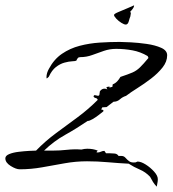

<svg xmlns="http://www.w3.org/2000/svg" viewBox="-26 -622 646 719"><path d="M561 77Q553 69 547 59.5Q541 50 536 40Q519 22 497.5 13Q476 4 456 -9Q417 -11 378 -14.5Q339 -18 300 -18Q258 -18 216 -10.5Q174 -3 132 4.5Q90 12 48 12Q34 12 14 -0.5Q-6 -13 -6 -29Q-6 -39 8.5 -45Q23 -51 44 -53.5Q65 -56 83.5 -57Q102 -58 109 -58Q144 -94 184 -123.5Q224 -153 264 -182.5Q304 -212 339 -247L340 -248Q338 -254 332 -255Q326 -256 324 -262L328 -266L342 -263L346 -266L348 -280Q355 -290 365 -290Q372 -290 376 -287L373 -293V-296L384 -298V-294L395 -297L396 -306Q406 -310 413 -317.5Q420 -325 425 -334Q455 -344 470 -350.5Q485 -357 497.5 -369Q510 -381 530 -405L527 -412Q500 -428 470 -433.5Q440 -439 409 -439Q385 -439 363 -431.5Q341 -424 319.5 -416Q298 -408 274 -408Q268 -408 265 -404Q262 -400 260 -395Q257 -393 244.5 -392.5Q232 -392 215.5 -387.5Q199 -383 183.5 -371Q168 -359 157 -335Q156 -334 153.5 -331.5Q151 -329 149 -328L148 -332Q148 -341 150.5 -349Q153 -357 157 -364Q176 -400 206 -420.5Q236 -441 272.5 -450.5Q309 -460 347.5 -462.5Q386 -465 422 -465Q435 -465 463.5 -463.5Q492 -462 523.5 -457.5Q555 -453 577.5 -443Q600 -433 600 -415Q600 -391 582.5 -369Q565 -347 539.5 -327.5Q514 -308 488.5 -292Q463 -276 446 -263Q433 -259 423 -250Q413 -241 399 -241L373 -221L357 -220L353 -212L361 -210V-205Q356 -201 344.5 -192Q333 -183 321 -176Q309 -169 302 -169Q261 -141 218 -117Q175 -93 139 -58H171Q198 -58 225 -61Q252 -64 279 -62Q290 -65 301 -65Q323 -65 340 -58L335 -52L339 -51Q346 -51 352 -54Q358 -57 365 -57L371 -48H386Q394 -48 403.5 -47Q413 -46 418 -38H429Q438 -38 444 -31Q450 -24 458 -18Q466 -12 482 -14L489 -17Q502 -17 519.5 -6Q537 5 551 20.5Q565 36 565 49Q565 56 563.5 63Q562 70 561 77ZM445 -530Q439 -530 428.5 -536.5Q418 -543 409.5 -552Q401 -561 401 -566Q401 -570 417.5 -577Q434 -584 452 -591.5Q470 -599 476 -602V-600Q476 -596 471 -589Q466 -582 462 -579L464 -572L462 -560Q460 -556 456.5 -543Q453 -530 445 -530Z"/></svg>

Font: Kolker Brush
Style: Regular
Weight: 400
Designer: Robert E. Leuschke
Foundry: Robert E. Leuschke
Version: Version 1.010; ttfautohint (v1.8.3)